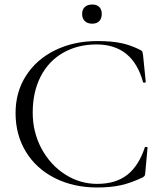

<svg xmlns="http://www.w3.org/2000/svg" viewBox="-20 -818 726 851"><path d="M603 -596Q610 -592 611 -589Q612 -586 614 -574L626 -455Q626 -452 620.5 -451.5Q615 -451 614 -454Q568 -621 408 -621Q324 -621 259.5 -584Q195 -547 160 -478.5Q125 -410 125 -319Q125 -232 164 -159.5Q203 -87 268.5 -45Q334 -3 411 -3Q493 -3 544 -43Q595 -83 622 -165Q622 -167 627 -167Q634 -167 634 -164L624 -54Q623 -42 621 -39Q619 -36 613 -32Q561 -7 515.5 3Q470 13 411 13Q306 13 223.5 -28.5Q141 -70 95 -145Q49 -220 49 -317Q49 -411 96 -483.5Q143 -556 225.5 -596Q308 -636 411 -636Q474 -636 517 -627Q560 -618 603 -596ZM344 -756Q344 -776 356 -787Q368 -798 389 -798Q409 -798 420 -787Q431 -776 431 -756Q431 -736 420 -724.5Q409 -713 389 -713Q368 -713 356 -724.5Q344 -736 344 -756Z"/></svg>

Font: Cormorant Infant
Style: Regular
Weight: 400
Designer: Christian Thalmann (Catharsis Fonts)
Foundry: Catharsis Fonts
Version: Version 4.000